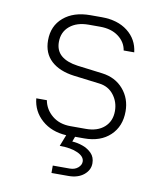

<svg xmlns="http://www.w3.org/2000/svg" viewBox="-84 -630 768 894"><g transform="rotate(10 300.0 -182.5)"><path d="M220 195V160H300Q324 160 339 147Q354 134 354 118Q354 94 321.5 79Q289 64 236 64L257 10Q187 6 141.5 -34Q96 -74 90 -135H140Q148 -92 182.5 -63.5Q217 -35 269 -35H342Q397 -35 429 -63.5Q461 -92 461 -140Q461 -183 435.5 -216Q410 -249 366 -254L245 -269Q175 -278 136 -314Q97 -350 97 -411Q97 -479 144.5 -519.5Q192 -560 271 -560H325Q400 -560 447.5 -523Q495 -486 502 -425H452Q446 -464 412 -489.5Q378 -515 325 -515H271Q215 -515 181.5 -487Q148 -459 148 -412Q148 -371 175 -348Q202 -325 253 -318L372 -303Q435 -295 472.5 -251.5Q510 -208 510 -147Q510 -76 464.5 -33Q419 10 342 10H299L290 34Q314 35 339.5 44Q365 53 382.5 71Q400 89 400 118Q400 150 372.5 172.5Q345 195 300 195Z"/></g></svg>

Font: JetBrains Mono NL Thin
Style: Regular
Weight: 100
Monospace: yes
Designer: Philipp Nurullin, Konstantin Bulenkov
Foundry: JetBrains
Version: Version 2.305; ttfautohint (v1.8.4.7-5d5b)